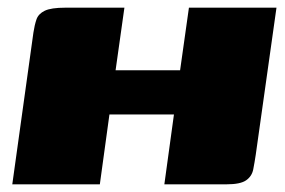

<svg xmlns="http://www.w3.org/2000/svg" viewBox="-20 -480 743 500"><path d="M12 0 67 -395Q70 -415 75 -429.5Q80 -444 96.5 -452Q113 -460 150 -460H304L281 -297H449L472 -460H700L646 -77Q643 -57 639.5 -39Q636 -21 621 -10.5Q606 0 570 0H408L433 -182H265L240 0Z"/></svg>

Font: Genos Black
Style: Italic
Weight: 900
Italic angle: -8°
Version: Version 1.010